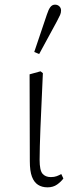

<svg xmlns="http://www.w3.org/2000/svg" viewBox="-20 -791 315 824"><path d="M184 13Q160 13 143 2Q126 -9 117 -33Q108 -57 108 -99L107 -472L154 -485L164 -477Q161 -400 158 -342Q155 -284 153.5 -240.5Q152 -197 151 -164.5Q150 -132 150 -105Q150 -60 162.5 -45.5Q175 -31 198 -31Q213 -31 223.5 -35Q234 -39 243 -44L252 -25Q242 -11 225 1Q208 13 184 13ZM127 -568 181 -728Q188 -750 196 -760.5Q204 -771 216 -771Q227 -771 234.5 -764Q242 -757 242 -746Q242 -736 238 -727Q234 -718 224 -699L148 -559Z"/></svg>

Font: Source Serif 4 18pt Light
Style: Regular
Weight: 300
Designer: Frank Grießhammer
Foundry: Adobe Systems Incorporated
Version: Version 4.004;hotconv 1.0.116;makeotfexe 2.5.65601